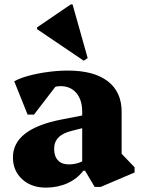

<svg xmlns="http://www.w3.org/2000/svg" viewBox="-20 -840 644 876"><path d="M412 13 368 -61H355V-330Q355 -384 328.5 -415.5Q302 -447 256 -447Q229 -447 205.5 -433Q182 -419 168 -394V-494H271L135 -317H106L45 -469Q69 -483 109.5 -494Q150 -505 197.5 -511.5Q245 -518 290 -518Q408 -518 471.5 -469.5Q535 -421 535 -330V-105L492 -183L594 -77V-53L439 13ZM189 16Q123 16 81 -22.5Q39 -61 39 -122Q39 -252 262 -295L375 -317V-260L311 -244Q268 -234 247.5 -213.5Q227 -193 227 -161Q227 -127 244.5 -108.5Q262 -90 293 -90Q338 -90 370 -113V-61H360Q332 -24 287.5 -4Q243 16 189 16ZM362 -563 149 -707V-715L303 -820H311L380 -575Z"/></svg>

Font: Platypi Light ExtraBold
Style: Regular
Weight: 800
Version: Version 1.200